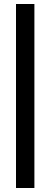

<svg xmlns="http://www.w3.org/2000/svg" viewBox="-20 -820 252 960"><path d="M152 120H60V-800H152Z"/></svg>

Font: Minipax
Style: Bold
Weight: 700
Designer: Raphaël Ronot, Igor Stepanchenko (Cyrillic)
Foundry: steppetype
Version: Version 1.002